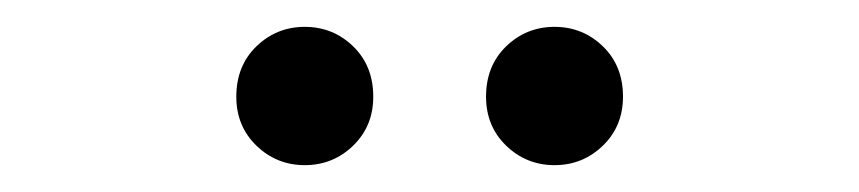

<svg xmlns="http://www.w3.org/2000/svg" viewBox="-20 -747 640 143"><path d="M393 -624Q372 -624 357 -638.5Q342 -653 342 -675Q342 -698 357 -712.5Q372 -727 393 -727Q414 -727 429 -712.5Q444 -698 444 -675Q444 -653 429 -638.5Q414 -624 393 -624ZM207 -624Q186 -624 171 -638.5Q156 -653 156 -675Q156 -698 171 -712.5Q186 -727 207 -727Q228 -727 243 -712.5Q258 -698 258 -675Q258 -653 243 -638.5Q228 -624 207 -624Z"/></svg>

Font: MOST Montserrat Medium
Style: Regular
Weight: 500
Designer: Julieta Ulanovsky
Foundry: Julieta Ulanovsky
Version: Version 8.000;March 11, 2024;FontCreator 15.0.0.2926 64-bit